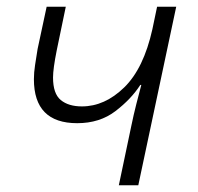

<svg xmlns="http://www.w3.org/2000/svg" viewBox="-20 -552 590 572"><path d="M334 0H392L505 -532H448L434 -465Q408 -348 350 -291.5Q292 -235 224 -235Q184 -235 161 -254Q138 -273 138 -321Q138 -347 149 -402L176 -532H119L92 -406Q88 -381 84.5 -358.5Q81 -336 81 -316Q81 -185 210 -185Q277 -185 324 -221Q371 -257 398 -299H401Q394 -273 386 -241.5Q378 -210 371 -176Z"/></svg>

Font: Noto Sans UI Light
Style: Italic
Weight: 300
Italic angle: -12°
Designer: Monotype Design Team
Foundry: Monotype Imaging Inc.
Version: Version 1.901